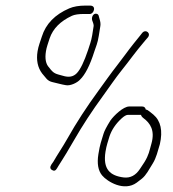

<svg xmlns="http://www.w3.org/2000/svg" viewBox="-20 -653 620 687"><path d="M332 -328C289.6 -270 252.9 -213.4 221.8 -158.2C202.7 -124.4 185.7 -100.5 170.7 -74L164.3 -65C157.9 -55.2 158.8 -48.3 167.1 -44.2C173.6 -40.1 179.3 -42.4 184.1 -51L189.5 -60C200.3 -77.9 204.8 -83.2 217.9 -105.5L244.7 -151C274.6 -203.1 309.4 -256.4 349.3 -311C368.4 -337.3 394.8 -376 414.6 -400.5C444.7 -437.8 460.7 -462.3 498.6 -507L507.2 -517C523.3 -533.2 501.4 -550.8 488.7 -535L480.8 -525C475.4 -518.3 467.8 -508.8 457.8 -496.5C438 -471.9 418 -443 398.2 -418C378.4 -393 351.2 -354.4 332 -328ZM501.6 -261C500.1 -268.3 495.7 -272 488.4 -272H442.3C421.2 -272 387.7 -239.6 375.2 -222C361.7 -200.4 353.4 -184.5 350.4 -174.3C342.4 -146.9 337.9 -138.5 332 -101C326.7 -67.7 331.2 -42.5 345.3 -25.4C364 -2.9 424.4 33.5 469.2 0.5C476 -4.5 482.3 -9.3 488 -14C503.5 -26.6 513.2 -46.9 526.2 -67.4C539.8 -89 544.3 -112.4 552 -137C563 -185.1 555.3 -220.4 528.8 -243L514.5 -254.5C509.1 -258.8 504.8 -261 501.6 -261ZM484.6 -242C485.3 -238 488.4 -234 493.7 -230C517.5 -212.2 535.2 -186.3 521.8 -139C514 -111.6 512.8 -99 496.9 -73L480.6 -48.3C465.6 -25.5 446.4 -15.4 423.1 -18C374.2 -24 347.4 -47 357.5 -110.5C361 -132.7 366.5 -147 371.7 -165C379.6 -188.3 393.7 -209.5 414.2 -228.5C423.9 -237.5 431.7 -242 437.5 -242ZM306.7 -633H285.1C263.4 -633 243 -629.7 227.7 -623C176.5 -601 143.8 -567.3 129.7 -522C124.5 -505.3 117.3 -488.2 114.4 -469.5C109.3 -437.8 114.8 -411.3 130.8 -390L146.3 -371.5C151.7 -365.2 159 -361 168.4 -359C185.8 -355.3 198.7 -350.9 215.8 -348.2C231.7 -345 256.5 -357 266.3 -368C284.7 -385.6 301.7 -418.9 317.3 -468C323.5 -487.3 329.1 -497.1 333.5 -525L339.1 -560C340.3 -567.3 339.2 -576 336 -586L333 -597C331.9 -600.3 329.7 -602.5 326.4 -603.5C314.8 -607 306.7 -593.1 309.6 -581L313.5 -570C314.9 -565.3 315.4 -562 315.1 -560L309.9 -527C306.3 -504.7 300.3 -491.3 295.1 -474C281 -432 267.6 -404.5 255.1 -391.4C242.5 -378.3 226.7 -375.1 204.5 -382C179.6 -389.1 172.7 -388.3 156.1 -411C144 -423.2 140.1 -442.7 144.4 -469.5C145.5 -476.5 147.3 -484 149.9 -492L157.7 -516C169.5 -550.5 196 -577.3 237.5 -596.5C246.8 -600.8 261.6 -603 280.3 -603H301.9C308.5 -603 315 -610.2 316.4 -618.5C317.7 -626.9 313.2 -633 301.9 -633Z"/></svg>

Font: MewTooHand
Style: CondIta
Weight: 400
Designer: Mew Too, Robert Jablonski
Version: Version 0.77